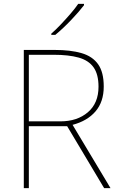

<svg xmlns="http://www.w3.org/2000/svg" viewBox="-20 -972 617 992"><path d="M262 -714Q345 -714 401.5 -697.5Q458 -681 487 -640Q516 -599 516 -525Q516 -446 473.5 -396.5Q431 -347 355 -327L551 0H518L327 -320H129V0H103V-714ZM257 -689H129V-345H292Q379 -345 434 -392Q489 -439 489 -524Q489 -588 463.5 -624Q438 -660 386.5 -674.5Q335 -689 257 -689ZM414 -945Q388 -911 347 -868Q306 -825 266 -792H245V-798Q268 -818 294.5 -846Q321 -874 345.5 -902.5Q370 -931 384 -952H414Z"/></svg>

Font: Noto Sans Tamil Thin
Style: Regular
Weight: 100
Designer: Jelle Bosma - Monotype Design Team
Foundry: Monotype Imaging Inc.
Version: Version 2.004; ttfautohint (v1.8.4.7-5d5b)